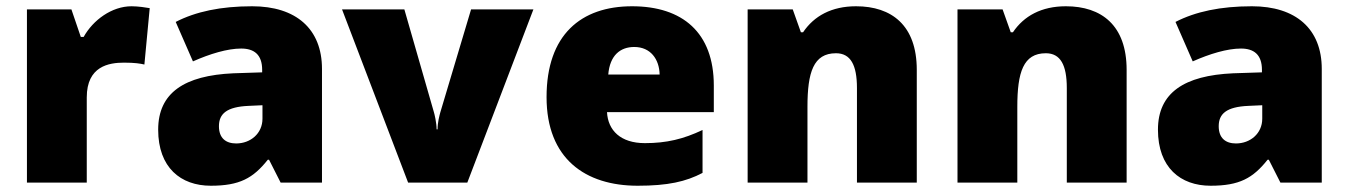

<svg xmlns="http://www.w3.org/2000/svg" viewBox="-20 -583 4304 613"><path d="M400 -563C337 -563 277 -519 247 -465H238L208 -553H66V0H257V-272C257 -372 328 -383 376 -383C411 -383 428 -380 441 -377L458 -557C447 -559 421 -563 400 -563Z M785 -563C685 -563 605 -546 541 -513L596 -387C650 -411 706 -428 750 -428C791 -428 817 -409 817 -360V-352L725 -349C569 -342 485 -287 485 -169C485 -48 557 10 653 10C745 10 788 -14 835 -73H839L876 0H1008V-363C1008 -491 925 -563 785 -563ZM774 -245 818 -247V-204C818 -157 780 -125 734 -125C701 -125 679 -142 679 -180C679 -220 704 -242 774 -245Z M1283 0H1472L1683 -553H1484L1386 -225C1383 -214 1377 -192 1377 -170H1374C1374 -191 1367 -220 1365 -226L1271 -553H1072Z M1998 -563C1835 -563 1725 -472 1725 -273C1725 -76 1849 10 2016 10C2112 10 2170 -3 2223 -31V-168C2162 -139 2108 -126 2039 -126C1961 -126 1921 -167 1918 -225H2259V-310C2259 -479 2159 -563 1998 -563ZM2005 -433C2057 -433 2085 -394 2086 -345H1922C1927 -406 1960 -433 2005 -433Z M2713 -563C2635 -563 2579 -532 2544 -480H2537L2511 -553H2367V0H2558V-242C2558 -352 2577 -413 2649 -413C2696 -413 2716 -375 2716 -302V0H2907V-360C2907 -502 2827 -563 2713 -563Z M3383 -563C3305 -563 3249 -532 3214 -480H3207L3181 -553H3037V0H3228V-242C3228 -352 3247 -413 3319 -413C3366 -413 3386 -375 3386 -302V0H3577V-360C3577 -502 3497 -563 3383 -563Z M3977 -563C3877 -563 3797 -546 3733 -513L3788 -387C3842 -411 3898 -428 3942 -428C3983 -428 4009 -409 4009 -360V-352L3917 -349C3761 -342 3677 -287 3677 -169C3677 -48 3749 10 3845 10C3937 10 3980 -14 4027 -73H4031L4068 0H4200V-363C4200 -491 4117 -563 3977 -563ZM3966 -245 4010 -247V-204C4010 -157 3972 -125 3926 -125C3893 -125 3871 -142 3871 -180C3871 -220 3896 -242 3966 -245Z"/></svg>

Font: Noto Sans Thai Looped Black
Style: Regular
Weight: 900
Designer: Sasikarn Vongin, Ben Mitchell
Foundry: The Fontpad Ltd
Version: Version 1.001